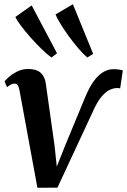

<svg xmlns="http://www.w3.org/2000/svg" viewBox="-20 -877 600 906"><path d="M381 -416Q401 -465 422.8 -494.5Q444.5 -524 467.5 -537.2Q490.5 -550.5 514 -550.5Q529.5 -550.5 543.2 -548.5Q557 -546.5 559.5 -544.5L547 -460Q544 -461 540 -461.2Q536 -461.5 532.5 -461.5Q515 -461.5 496.2 -452.2Q477.5 -443 457.5 -418.8Q437.5 -394.5 417.5 -349L251 8.5L156.5 9L72 -450.5Q69 -467 63.8 -474.8Q58.5 -482.5 49 -482.5Q39 -482.5 29.5 -477Q20 -471.5 13 -465.5L1.5 -493Q5.5 -498.5 21 -512.8Q36.5 -527 60.5 -539.2Q84.5 -551.5 113.5 -551.5Q152 -551.5 171.8 -533.8Q191.5 -516 196 -483.5L237.5 -189.5L248 -90.5L286.5 -188ZM223 -605.5Q203.5 -619.5 177.5 -644.5Q151.5 -669.5 126 -698.2Q100.5 -727 80.5 -753.2Q60.5 -779.5 52.5 -797L129.5 -851.5L249 -625.5ZM392 -605.5Q373.5 -621 350.5 -647.8Q327.5 -674.5 305.2 -705.2Q283 -736 265.8 -763.8Q248.5 -791.5 242 -809L324 -857L419.5 -623Z"/></svg>

Font: Merriweather 60pt SemiBold
Style: Italic
Weight: 600
Italic angle: -7.8°
Version: Version 2.101